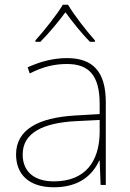

<svg xmlns="http://www.w3.org/2000/svg" viewBox="-20 -783 551 813"><path d="M268 -763H246C222 -722 167 -653 130 -612V-606H151C188 -643 229 -693 257 -731C285 -693 324 -643 361 -606H382V-612C345 -653 292 -722 268 -763ZM264 -537C205 -537 150 -522 97 -498L106 -472C163 -501 211 -512 264 -512C357 -512 402 -463 402 -343V-300L299 -294C142 -285 48 -234 48 -129C48 -45 102 10 208 10C316 10 372 -42 400 -103H402L406 0H428V-350C428 -480 373 -537 264 -537ZM301 -270 402 -275V-220C400 -99 341 -15 208 -15C123 -15 76 -58 76 -129C76 -222 165 -263 301 -270Z"/></svg>

Font: Noto Sans Georgian Thin
Style: Regular
Weight: 100
Designer: Monotype Design Team, Akaki Razmadze
Foundry: Google LLC
Version: Version 2.005